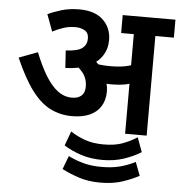

<svg xmlns="http://www.w3.org/2000/svg" viewBox="-59 -688 948 1012"><g transform="rotate(5 414.5 -182.0)"><path d="M731 -527V0H617V-527H550V-622H829V-527ZM320 -632Q403 -632 446.5 -590Q490 -548 490 -484Q490 -437 465.5 -400Q441 -363 392.5 -341.5Q344 -320 273 -318L267 -410Q330 -413 354 -431.5Q378 -450 378 -482Q378 -513 356.5 -525Q335 -537 308 -537Q274 -537 245 -527.5Q216 -518 187 -503L154 -592Q182 -606 225 -619Q268 -632 320 -632ZM502 -214Q502 -167 481 -134Q460 -101 421.5 -84.5Q383 -68 329 -68Q269 -68 216.5 -93.5Q164 -119 117 -181Q70 -243 23 -351L122 -388Q150 -317 180.5 -267Q211 -217 245.5 -191Q280 -165 321 -165Q353 -165 371 -181Q389 -197 389 -229Q389 -273 363 -304.5Q337 -336 290 -365L361 -381L416 -379Q431 -367 446 -350.5Q461 -334 471 -317L480 -297Q490 -278 496 -257Q502 -236 502 -214ZM510 -348Q555 -348 589 -355Q623 -362 662 -380V-284Q627 -265 594.5 -259Q562 -253 525 -253Q507 -253 486.5 -255Q466 -257 448.5 -260.5Q431 -264 419 -266L394 -345L406 -359Q428 -354 453.5 -351Q479 -348 510 -348ZM509 148Q447 148 395.5 131Q344 114 305 89L333 13Q368 36 410 51Q452 66 509 66Q568 66 608.5 51Q649 36 685 13L713 89Q673 114 622 131Q571 148 509 148ZM509 268Q444 268 393.5 251Q343 234 305 214L332 143Q374 164 415.5 174.5Q457 185 509 185Q560 185 601.5 175Q643 165 686 143L713 214Q677 234 626.5 251Q576 268 509 268Z"/></g></svg>

Font: Noto Sans Devanagari SemiBold
Style: Regular
Weight: 600
Version: Version 2.003